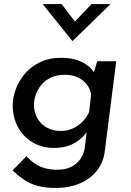

<svg xmlns="http://www.w3.org/2000/svg" viewBox="-20 -722 648 950"><path d="M255 208Q202 208 164 197Q126 186 97 166Q68 146 42 121L111 51Q131 73 153.5 88Q176 103 203.5 110.5Q231 118 264 118Q303 118 331.5 104Q360 90 378 64.5Q396 39 400 4L413 -104L419 -86Q399 -45 354.5 -17.5Q310 10 248 10Q190 10 144 -16Q98 -42 70.5 -90Q43 -138 43 -205Q43 -239 57.5 -279Q72 -319 101 -354.5Q130 -390 175.5 -413Q221 -436 283 -436Q344 -436 387.5 -414Q431 -392 448 -357L437 -338L461 -419H555L499 22Q493 79 460.5 121Q428 163 375 185.5Q322 208 255 208ZM301 -352Q259 -352 229.5 -337Q200 -322 182.5 -299.5Q165 -277 156.5 -252Q148 -227 148 -205Q148 -166 165 -136.5Q182 -107 212 -90.5Q242 -74 283 -74Q312 -74 339 -86Q366 -98 387.5 -119Q409 -140 421 -168L431 -255Q426 -284 408 -306Q390 -328 363 -340Q336 -352 301 -352ZM285 -702 360 -603 332 -596 433 -702H527L339 -519H338L191 -702Z"/></svg>

Font: Josefin Sans Medium
Style: Italic
Weight: 500
Italic angle: -7°
Designer: Santiago Orozco
Foundry: Typemade
Version: Version 2.000